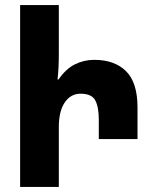

<svg xmlns="http://www.w3.org/2000/svg" viewBox="-20 -734 600 754"><path d="M296 -366Q340 -366 354 -340Q368 -314 368 -264V-188H520V-312Q520 -410 475 -454.5Q430 -499 350 -499Q310 -499 274.5 -481.5Q239 -464 210 -422H206Q211 -464 211 -524V-714H59V0H211V-234Q211 -298 234.5 -332Q258 -366 296 -366Z"/></svg>

Font: Noto Sans Armenian ExtraCondensed Extra
Style: Regular
Weight: 800
Width: 3
Designer: Monotype Design Team
Foundry: Monotype Imaging Inc.
Version: Version 1.901